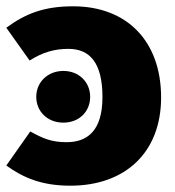

<svg xmlns="http://www.w3.org/2000/svg" viewBox="-22 -571 555 609"><path d="M210 -551C118 -551 59 -528 -2 -483L72 -379C113 -405 150 -416 195 -416C262 -416 303 -373 303 -263C303 -154 253 -120 189 -120C141 -120 114 -132 74 -154L-2 -46C52 -7 111 18 201 18C375 18 489 -87 489 -262C489 -440 381 -551 210 -551ZM179 -346C129 -346 93 -310 93 -264C93 -217 129 -182 179 -182C229 -182 264 -217 264 -264C264 -310 229 -346 179 -346Z"/></svg>

Font: Fira Sans ExtraBold
Style: Regular
Weight: 800
Designer: bBox Type GmbH & Carrois Corporate GbR & Edenspiekermann AG
Foundry: bBox Type GmbH & Carrois Corporate GbR & Edenspiekermann AG
Version: Version 4.300;PS 004.300;hotconv 1.0.88;makeotf.lib2.5.64775